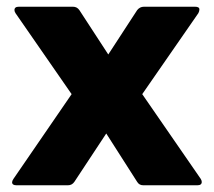

<svg xmlns="http://www.w3.org/2000/svg" viewBox="-20 -551 637 571"><path d="M567 0H406Q394 0 388 -10L296 -154L201 -10Q194 0 182 0H29Q16 0 16 -9Q16 -13 20 -19L193 -271L26 -512Q23 -517 23 -521Q23 -531 36 -531H197Q209 -531 216 -521L302 -389L388 -521Q396 -531 408 -531H560Q573 -531 573 -523Q573 -518 570 -512L403 -271L577 -19Q580 -14 580 -10Q580 0 567 0Z"/></svg>

Font: YamahaIndonesia935. App XBold
Style: Regular
Weight: 800
Designer: Dalton Maag Ltd
Foundry: Dalton Maag Ltd
Version: Version 1.002; January 01, 2024; Regular/Italic